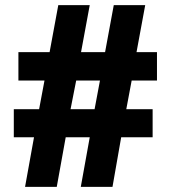

<svg xmlns="http://www.w3.org/2000/svg" viewBox="-20 -720 725 751"><path d="M594 -405H495L474 -293H577V-183H454L420 11H296L331 -183H237L202 11H78L113 -183H34V-293H133L154 -405H52V-516H174L208 -700H331L297 -516H391L425 -700H548L514 -516H594ZM371 -405H278L256 -293H350Z"/></svg>

Font: Repo
Style: ExtraBold
Weight: 800
Designer: Stefan Peev
Foundry: Context Ltd
Version: Version 001.000